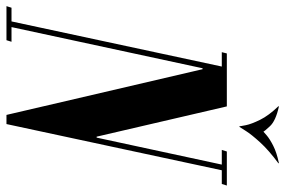

<svg xmlns="http://www.w3.org/2000/svg" viewBox="-232 -736 904 609"><g transform="rotate(90 220.5 -432.0)"><path d="M433 -864 435 -863Q393 -832 368 -804.5Q343 -777 332 -759.5Q321 -742 319 -739H317L333 -814Q335 -816 346 -825.5Q357 -835 378.5 -846Q400 -857 433 -864ZM255 -864Q300 -854 317 -835.5Q334 -817 335 -814L319 -739H317Q317 -742 313.5 -759.5Q310 -777 296.5 -804.5Q283 -832 253 -863ZM281 0H310L460 -699H442L353 -286H350L254 -699H131L-19 0H-1L133 -622H136ZM397 -699 392 -683H500L505 -699ZM-59 -16 -64 0H44L49 -16ZM86 -699 82 -683H137L142 -699Z"/></g></svg>

Font: Emberly Black
Style: Italic
Weight: 900
Italic angle: -12°
Designer: Rajesh Rajput
Foundry: Rajesh Rajput
Version: Version 1.000